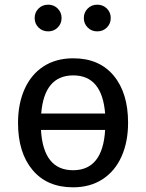

<svg xmlns="http://www.w3.org/2000/svg" viewBox="-20 -788 624 820"><path d="M527 -264Q527 -182 499 -119.5Q471 -57 418 -22.5Q365 12 292 12Q181 12 119 -62Q57 -136 57 -263Q57 -345 85 -407.5Q113 -470 166 -504.5Q219 -539 293 -539Q404 -539 465.5 -465Q527 -391 527 -264ZM156 -303H429Q416 -466 293 -466Q169 -466 156 -303ZM429 -233H155Q165 -61 292 -61Q419 -61 429 -233ZM243 -711Q243 -687 226.5 -670.5Q210 -654 186 -654Q161 -654 144.5 -670.5Q128 -687 128 -711Q128 -735 144.5 -751.5Q161 -768 186 -768Q210 -768 226.5 -751.5Q243 -735 243 -711ZM453 -711Q453 -687 436.5 -670.5Q420 -654 395 -654Q371 -654 354.5 -670.5Q338 -687 338 -711Q338 -735 354.5 -751.5Q371 -768 395 -768Q420 -768 436.5 -751.5Q453 -735 453 -711Z"/></svg>

Font: Fira GO
Style: Regular
Weight: 400
Designer: Carrois Corporate
Foundry: Carrois Corporate GbR
Version: Version 0.300